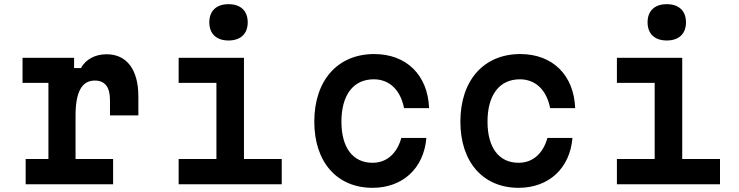

<svg xmlns="http://www.w3.org/2000/svg" viewBox="-20 -883 3540 920"><path d="M88 -606V-486H212V-121H103V0H522V-121H342V-329C342 -442 372 -497 434 -497C483 -497 507 -466 507 -403V-330H643V-421C643 -550 587 -623 491 -623C436 -623 391 -599 368 -557H335V-606Z M836 -606V-486H1017V-121H836V0H1330V-121H1149V-606ZM983 -776C983 -721 1017 -689 1075 -689C1133 -689 1167 -721 1167 -776C1167 -831 1133 -863 1075 -863C1017 -863 983 -831 983 -776Z M1765 17C1909 17 2011 -76 2023 -222H1903C1882 -147 1833 -103 1765 -103C1671 -103 1616 -175 1616 -300C1616 -428 1673 -503 1771 -503C1846 -503 1899 -452 1916 -365H2036C2030 -523 1928 -624 1773 -624C1598 -624 1486 -498 1486 -300C1486 -106 1595 17 1765 17Z M2465 17C2609 17 2711 -76 2723 -222H2603C2582 -147 2533 -103 2465 -103C2371 -103 2316 -175 2316 -300C2316 -428 2373 -503 2471 -503C2546 -503 2599 -452 2616 -365H2736C2730 -523 2628 -624 2473 -624C2298 -624 2186 -498 2186 -300C2186 -106 2295 17 2465 17Z M2936 -606V-486H3117V-121H2936V0H3430V-121H3249V-606ZM3083 -776C3083 -721 3117 -689 3175 -689C3233 -689 3267 -721 3267 -776C3267 -831 3233 -863 3175 -863C3117 -863 3083 -831 3083 -776Z"/></svg>

Font: Martian Mono Std Md
Style: Regular
Weight: 500
Monospace: yes
Designer: Roman Shamin
Foundry: Evil Martians
Version: Version 1.000